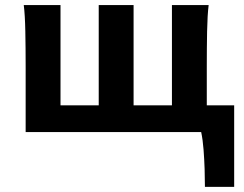

<svg xmlns="http://www.w3.org/2000/svg" viewBox="-20 -518 958 753"><path d="M769 0H80.6V-258.8Q80.6 -330.1 79.3 -394.8Q78.1 -459.5 73.2 -498H217.3V-105H367.2V-498H503.9V-105H654.3V-498H798.3Q793.5 -459.5 792.2 -394.8Q791 -330.1 791 -258.8V-105H898.4V214.8H783.7Q783.7 183.6 782.5 145.3Q781.2 106.9 778.3 68.6Q775.4 30.3 769 0Z"/></svg>

Font: Andika
Style: Bold
Weight: 700
Designer: Victor Gaultney, Annie Olsen, Julie Remington, Don Collingsworth, Eric Hays, Becca Hirsbrunner
Foundry: SIL International
Version: Version 6.101